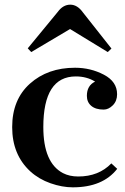

<svg xmlns="http://www.w3.org/2000/svg" viewBox="-20 -801 541 831"><path d="M487.3 -70.3Q424.8 9.8 294.9 9.8Q249 9.8 198.7 -7.8Q148.4 -25.4 111.3 -59.1Q32.7 -131.3 32.7 -250.7Q32.7 -370.1 109.6 -439Q186.5 -507.8 304.7 -507.8Q372.1 -507.8 429.4 -477.8Q486.8 -447.8 486.8 -393.1Q486.8 -363.8 468.3 -345.2Q449.7 -326.7 428.7 -326.7Q394 -326.7 375 -342.8Q356 -358.9 356 -386.2Q356 -430.7 391.6 -447.8Q355.5 -470.2 308.1 -470.2Q167.5 -470.2 167.5 -251Q167.5 -96.7 252.4 -51.8Q280.8 -37.1 318.4 -37.1Q407.2 -37.1 461.9 -93.8ZM100.1 -591.8 230 -749.5Q252.9 -780.8 284.2 -780.8Q315.4 -780.8 339.8 -746.1L462.4 -590.8L446.3 -575.7L283.2 -675.3L115.2 -575.7Z"/></svg>

Font: Cantata One
Style: Regular
Weight: 400
Designer: Joana Maria Correia da Silva
Foundry: Joana Maria Correia da Silva
Version: Version 1.002